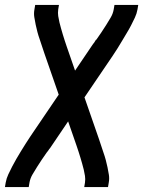

<svg xmlns="http://www.w3.org/2000/svg" viewBox="-20 -540 640 775"><path d="M0 215 3 197Q6 180 13.5 164Q21 148 29 132.5Q37 117 46 101.5Q55 86 64.5 70.5Q74 55 83.5 40Q93 25 103 10L217 -158L159 -325Q154 -339 149.5 -353.5Q145 -368 140 -382Q135 -396 131 -411Q127 -426 124 -440.5Q121 -455 118.5 -470.5Q116 -486 119 -502L122 -520H218L215 -502Q213 -488 215 -475Q217 -462 220 -449.5Q223 -437 226.5 -425Q230 -413 233.5 -401Q237 -389 241 -377Q245 -365 249 -353L283 -255L356 -363Q358 -365 359.5 -367Q361 -369 362 -371Q363 -373 364.5 -375Q366 -377 367 -379L369 -380Q379 -394 389 -409Q399 -424 408.5 -439Q418 -454 427 -469.5Q436 -485 439 -502L442 -520H538L535 -502Q532 -485 524.5 -469Q517 -453 509 -437.5Q501 -422 491.5 -406.5Q482 -391 473 -375.5Q464 -360 454.5 -345Q445 -330 435 -315L321 -147L379 20Q384 34 388.5 48.5Q393 63 398 77Q403 91 407 106Q411 121 414 135.5Q417 150 419.5 165.5Q422 181 419 197L416 215H320L323 197Q325 183 323 170Q321 157 318 144.5Q315 132 311.5 120Q308 108 304.5 96Q301 84 297 72Q293 60 289 48L255 -50L182 58Q180 60 178.5 62Q177 64 176 66Q174 68 173 70Q172 72 170 74L169 75Q159 89 149 104Q139 119 129.5 134Q120 149 111 164.5Q102 180 99 197L96 215Z"/></svg>

Font: Iosevka Etoile Medium
Style: Italic
Weight: 500
Italic angle: -9°
Designer: Belleve Invis
Foundry: Belleve Invis
Version: Version 22.1.2; ttfautohint (v1.8.4)